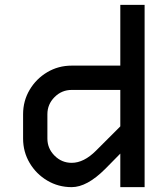

<svg xmlns="http://www.w3.org/2000/svg" viewBox="-20 -770 690 790"><path d="M275 0Q220 0 174.5 -27Q129 -54 102 -99.5Q75 -145 75 -200V-300Q75 -355 102 -400.5Q129 -446 174.5 -473Q220 -500 275 -500H475V-750H575V0H475V-138L413 -75Q338 0 275 0ZM275 -100Q325 -100 375 -150L475 -250V-400H275Q234 -400 204.5 -370.5Q175 -341 175 -300V-200Q175 -159 204.5 -129.5Q234 -100 275 -100Z"/></svg>

Font: Monoikos Medium
Style: Regular
Weight: 500
Designer: Brian Krent
Version: Version 0.088